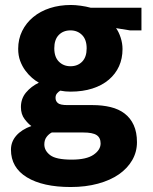

<svg xmlns="http://www.w3.org/2000/svg" viewBox="-20 -511 616 771"><path d="M53 -315Q53 -354 69 -386.5Q85 -419 113.5 -442.5Q142 -466 180.5 -478.5Q219 -491 265 -491Q282 -491 304 -488Q326 -485 344 -480H548V-389H502L446 -398Q457 -383 464.5 -360Q472 -337 472 -314Q472 -276 458 -245Q444 -214 417 -191Q390 -168 351 -155.5Q312 -143 263 -143Q252 -143 242 -144Q232 -145 222 -147Q215 -143 209 -136Q203 -129 203 -118Q203 -105 212.5 -97Q222 -89 251 -89H352Q391 -89 424 -81Q457 -73 480.5 -55Q504 -37 517 -8.5Q530 20 530 60Q530 99 511 132Q492 165 457.5 189Q423 213 373.5 226.5Q324 240 264 240Q152 240 88 201Q24 162 24 90Q24 58 45.5 33.5Q67 9 106 -5Q94 -13 79 -32.5Q64 -52 64 -81Q64 -115 84.5 -139.5Q105 -164 136 -179Q123 -186 108.5 -198.5Q94 -211 81.5 -228Q69 -245 61 -266.5Q53 -288 53 -315ZM188 21Q176 27 167 39Q158 51 158 69Q158 94 181.5 112Q205 130 268 130Q327 130 355.5 110.5Q384 91 384 65Q384 42 368 31.5Q352 21 314 21ZM328 -317Q328 -352 309.5 -370.5Q291 -389 263 -389Q234 -389 216 -370.5Q198 -352 198 -317Q198 -282 216.5 -263.5Q235 -245 263 -245Q292 -245 310 -263.5Q328 -282 328 -317Z"/></svg>

Font: Mukta Malar ExtraBold
Style: Regular
Weight: 800
Designer: Aadarsh Rajan, Girish Dalvi, Yashodeep Gholap
Foundry: Ek Type
Version: Version 2.538;PS 1.000;hotconv 16.6.51;makeotf.lib2.5.65220;